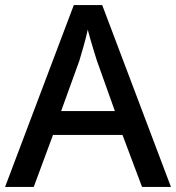

<svg xmlns="http://www.w3.org/2000/svg" viewBox="-20 -737 695 757"><path d="M540 0 463 -205H189L113 0H0L271 -717H383L654 0ZM362 -498Q359 -508 351.5 -531.5Q344 -555 337 -580Q330 -605 326 -620Q319 -588 309 -553Q299 -518 293 -498L221 -299H433Z"/></svg>

Font: Noto Sans Lao Medium
Style: Regular
Weight: 500
Designer: Monotype Design Team
Foundry: Monotype Imaging Inc.
Version: Version 2.003; ttfautohint (v1.8.4.7-5d5b)